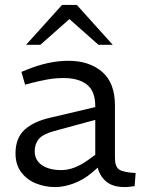

<svg xmlns="http://www.w3.org/2000/svg" viewBox="-20 -753 578 780"><path d="M204 7Q164 7 127 -7.5Q90 -22 66.5 -53Q43 -84 43 -130Q43 -192 80 -226Q117 -260 185 -275L367 -318V-322Q367 -383 333 -409.5Q299 -436 238 -436Q203 -436 169 -429.5Q135 -423 108 -416L82 -409L67 -461L92 -471Q134 -488 175.5 -497Q217 -506 259 -506Q342 -506 394.5 -461.5Q447 -417 447 -324V-111Q447 -77 463 -65Q479 -53 531 -50L527 3Q519 4 508.5 5.5Q498 7 487 7Q438 7 411.5 -15.5Q385 -38 377 -72L354 -52Q320 -23 280 -8Q240 7 204 7ZM229 -62Q256 -62 283 -72.5Q310 -83 338 -103L367 -124V-266L198 -220Q154 -208 137.5 -188Q121 -168 121 -139Q121 -102 150.5 -82Q180 -62 229 -62ZM380 -571 249 -687 232 -733H292L438 -571ZM86 -571 232 -733H292L275 -687L144 -571Z"/></svg>

Font: REM Light
Style: Regular
Weight: 300
Designer: Octavio Pardo
Foundry: Ashler Design
Version: Version 1.005;gftools[0.9.28]